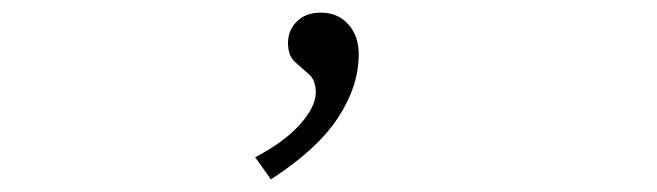

<svg xmlns="http://www.w3.org/2000/svg" viewBox="-20 -116 1040 304"><path d="M409 168 384 133Q430 109 455 81Q480 53 480 30Q480 11 469 1.5Q458 -8 447 -18Q436 -28 436 -48Q436 -68 450 -82Q464 -96 488 -96Q515 -96 531.5 -77.5Q548 -59 548 -30Q548 20 515.5 70Q483 120 409 168Z"/></svg>

Font: Inconsolata UltraExpanded Light
Style: Regular
Weight: 300
Width: 9
Monospace: yes
Designer: Raph Levien, Cyreal, Brenton Simpson
Foundry: Raph Levien, Cyreal, Google
Version: Version 3.001; ttfautohint (v1.8.2.53-6de2)